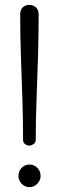

<svg xmlns="http://www.w3.org/2000/svg" viewBox="-20 -764 242 790"><path d="M101 -165Q91 -165 83 -171Q75 -177 75 -188Q75 -270 72 -358.5Q69 -447 66 -535Q63 -623 63 -705Q63 -724 74 -734Q85 -744 101 -744Q116 -744 127.5 -734Q139 -724 139 -705Q139 -623 136.5 -535Q134 -447 130.5 -358.5Q127 -270 127 -188Q127 -177 118 -171Q109 -165 101 -165ZM102 6Q82 6 69 -8Q56 -22 56 -40Q56 -60 69 -73.5Q82 -87 102 -87Q120 -87 133.5 -73.5Q147 -60 147 -40Q147 -22 133.5 -8Q120 6 102 6Z"/></svg>

Font: Dosis
Style: Regular
Weight: 400
Designer: EdgarTolentino, PabloImpallari, IginoMarini
Foundry: EdgarTolentino, PabloImpallari, IginoMarini
Version: Version 3.001; ttfautohint (v1.8.2)